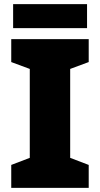

<svg xmlns="http://www.w3.org/2000/svg" viewBox="-20 -902 480 922"><path d="M406 0H34V-110L123 -144V-571L34 -604V-714H406V-604L317 -571V-144L406 -110ZM398 -882V-767H43V-882Z"/></svg>

Font: Noto Sans Syriac Western Black
Style: Regular
Weight: 900
Designer: Patrick Giasson and the Monotype Design Team
Foundry: Monotype Imaging Inc.
Version: Version 3.000; ttfautohint (v1.8.4.7-5d5b)